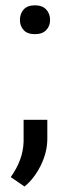

<svg xmlns="http://www.w3.org/2000/svg" viewBox="-20 -553 251 715"><path d="M54.2 -478.5Q54.2 -502 68.1 -517.6Q82 -533.2 109.9 -533.2Q137.7 -533.2 152.1 -517.6Q166.5 -502 166.5 -478.5Q166.5 -456.1 152.1 -440.9Q137.7 -425.8 109.9 -425.8Q82 -425.8 68.1 -440.9Q54.2 -456.1 54.2 -478.5ZM71.3 141.6 20 106.4Q65.9 42.5 67.9 -25.4V-106.9H156.2V-36.1Q156.2 13.2 132.1 62.5Q107.9 111.8 71.3 141.6Z"/></svg>

Font: MAUL
Style: Regular
Weight: 400
Designer: MAUL
Version: Version 1.0; 2020; ttfautohint (v1.8.3)